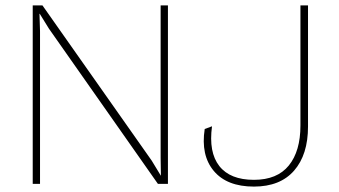

<svg xmlns="http://www.w3.org/2000/svg" viewBox="-20 -680 1252 710"><path d="M601 -660V0H564L161 -574L127 -629H126L128 -564V0H101V-660H137L541 -86L575 -30L574 -96V-660ZM1119 -660V-212Q1119 -108 1067.5 -49Q1016 10 919 10Q819 10 770.5 -48Q722 -106 737 -203L764 -213Q751 -117 791 -66Q831 -15 919 -15Q1005 -15 1048 -68Q1091 -121 1091 -216V-660Z"/></svg>

Font: Elaine Sans ExtraLight
Style: Regular
Weight: 275
Designer: Wei Huang
Foundry: Wei Huang
Version: Version 2.001;December 24, 2019;FontCreator 12.0.0.2547 64-b